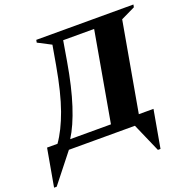

<svg xmlns="http://www.w3.org/2000/svg" viewBox="-210 -796 1080 1107"><g transform="rotate(-20 330.5 -242.0)"><path d="M90 0 -49 176H-65L-24 -55H40Q86 -120 122.5 -221.5Q159 -323 187 -482L208 -602L127 -644L130 -660H726L723 -644L636 -602L539 -55H629L588 176H572L495 0ZM254 -481Q229 -334 194.5 -227.5Q160 -121 118 -55H368L465 -605H275Z"/></g></svg>

Font: Spectral SC ExtraBold
Style: Italic
Weight: 800
Italic angle: -10°
Designer: Jean-Baptiste Levee
Foundry: Production Type
Version: Version 2.001